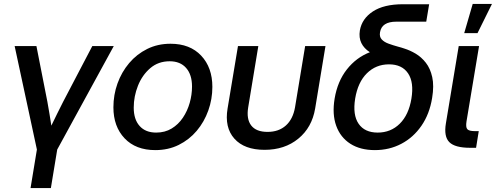

<svg xmlns="http://www.w3.org/2000/svg" viewBox="-20 -749 2513 973"><path d="M134.8 204.1 167 8.8 54.2 -515.6H164.6L220.2 -232.9Q225.6 -202.6 230.7 -172.4Q235.8 -142.1 240.2 -112.3Q254.9 -142.1 269.5 -172.4Q284.2 -202.6 299.8 -232.9L447.8 -515.6H556.6L270 8.8L237.8 204.1Z M767.1 11.7Q668 11.7 611.3 -48.1Q554.7 -107.9 554.7 -205.1Q554.7 -268.1 575.4 -325.9Q596.2 -383.8 634.5 -429.2Q672.9 -474.6 726.1 -501Q779.3 -527.3 844.2 -527.3Q942.9 -527.3 999.5 -467Q1056.2 -406.7 1056.2 -308.6Q1056.2 -246.6 1035.6 -189Q1015.1 -131.3 977.1 -86.2Q939 -41 885.7 -14.6Q832.5 11.7 767.1 11.7ZM771.5 -77.1Q815.9 -77.1 849.9 -97.7Q883.8 -118.2 906.7 -152.3Q929.7 -186.5 941.4 -227.8Q953.1 -269 953.1 -310.5Q953.1 -370.6 923.3 -404.5Q893.6 -438.5 839.8 -438.5Q782.2 -438.5 741.5 -403.6Q700.7 -368.7 679.2 -314.7Q657.7 -260.7 657.7 -203.6Q657.7 -144 687.5 -110.6Q717.3 -77.1 771.5 -77.1Z M1320.8 10.3Q1218.3 10.3 1167.7 -46.4Q1117.2 -103 1133.3 -199.2L1186 -515.6H1289.1L1237.8 -205.1Q1228 -145.5 1253.2 -113Q1278.3 -80.6 1335.9 -80.6Q1392.6 -80.6 1428.7 -113Q1464.8 -145.5 1475.1 -205.1L1526.4 -515.6H1629.4L1577.1 -199.2Q1561 -103 1491.9 -46.4Q1422.9 10.3 1320.8 10.3Z M1879.9 11.7Q1805.7 11.7 1755.4 -20.5Q1705.1 -52.7 1683.8 -111.6Q1662.6 -170.4 1675.8 -249.5Q1690.4 -336.9 1737.8 -397.2Q1785.2 -457.5 1854.5 -484.4Q1824.7 -503.4 1811.3 -530.8Q1797.9 -558.1 1803.7 -594.7Q1814 -654.3 1869.6 -690.9Q1925.3 -727.5 2022 -727.5H2154.8L2140.1 -639.2H1988.3Q1914.6 -639.2 1905.8 -585.4Q1901.9 -562.5 1914.6 -549.1Q1927.2 -535.6 1949.5 -527.6Q1971.7 -519.5 1996.6 -512.7Q2004.9 -510.3 2013.2 -508.1Q2021.5 -505.9 2029.3 -502.9Q2057.6 -494.1 2086.4 -477.1Q2115.2 -460 2137.9 -431.2Q2160.6 -402.3 2170.4 -358.4Q2180.2 -314.5 2169.9 -252.4Q2156.7 -170.9 2115.7 -111.6Q2074.7 -52.2 2013.9 -20.3Q1953.1 11.7 1879.9 11.7ZM1894 -77.1Q1960.4 -77.1 2005.9 -122.1Q2051.3 -167 2064.9 -249Q2078.6 -332 2047.9 -377.4Q2017.1 -422.9 1951.2 -422.9Q1885.3 -422.9 1839.4 -377.7Q1793.5 -332.5 1779.8 -249Q1766.6 -166.5 1797.4 -121.8Q1828.1 -77.1 1894 -77.1Z M2362.8 0Q2285.6 0 2257.1 -28.6Q2228.5 -57.1 2239.7 -124L2304.7 -515.6H2407.7L2344.2 -134.3Q2339.4 -104.5 2348.1 -94.5Q2356.9 -84.5 2386.2 -84.5H2406.2L2392.6 0ZM2332.5 -581.1 2375.5 -729H2473.1L2399.9 -581.1Z"/></svg>

Font: Inter Display Medium
Style: Italic
Weight: 500
Italic angle: -9.39999°
Designer: Rasmus Andersson
Foundry: rsms
Version: Version 4.000;git-a52131595